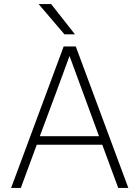

<svg xmlns="http://www.w3.org/2000/svg" viewBox="-20 -930 690 950"><path d="M486 -214H162L83 0H35L295 -700H355L615 0H565ZM177 -256H470L324 -653L259 -476ZM171 -910H233L351 -760H299Z"/></svg>

Font: Retni Sans Light
Style: Regular
Weight: 300
Designer: Vitaly Kuzmin
Foundry: ParaType Ltd.
Version: Version 1.00;March 2, 2019;FontCreator 11.5.0.2425 64-bit; t